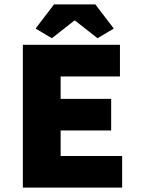

<svg xmlns="http://www.w3.org/2000/svg" viewBox="-20 -854 640 874"><path d="M84 0V-650H526V-506H256V-404H486V-260H256V-144H536V0ZM216 -680 142 -724 226 -834H414L498 -724L424 -680L322 -760H318Z"/></svg>

Font: Source Code Pro ExtraLight Black
Style: Regular
Weight: 900
Monospace: yes
Version: Version 1.018;hotconv 1.0.116;makeotfexe 2.5.65601